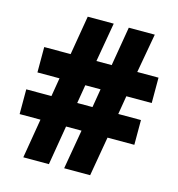

<svg xmlns="http://www.w3.org/2000/svg" viewBox="-106 -806 832 899"><g transform="rotate(15 309.5 -357.0)"><path d="M480 -401H603V-524H500L534 -714H408L376 -524H302L335 -714H209L177 -524H49V-401H156L141 -311H19V-191H120L88 0H212L244 -191H319L286 0H412L445 -191H575V-311H465ZM266 -311 281 -401H355L340 -311Z"/></g></svg>

Font: Noto Sans Georgian SemiCondensed Black
Style: Regular
Weight: 900
Width: 4
Designer: Monotype Design Team, Akaki Razmadze
Foundry: Google LLC
Version: Version 2.005